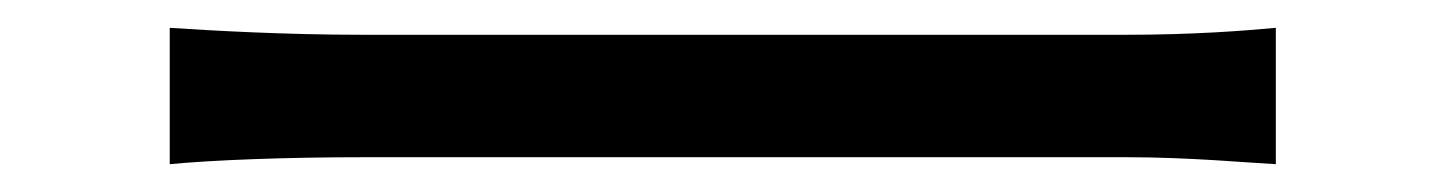

<svg xmlns="http://www.w3.org/2000/svg" viewBox="-20 -453 1040 138"><path d="M102 -335C133 -338 186 -340 241 -340H790C835 -340 877 -336 897 -335V-433C875 -431 839 -428 789 -428H241C185 -428 132 -431 102 -433Z"/></svg>

Font: Noto Sans CJK JP Regular
Style: Regular
Weight: 400
Designer: Ryoko NISHIZUKA (kana & ideographs); Paul D. Hunt (Latin, Greek & Cyrillic); Wenlong ZHANG (bopomofo); Sandoll Communica
Foundry: Adobe Systems Incorporated
Version: Version 1.001;PS 1.001;hotconv 1.0.78;makeotf.lib2.5.61930